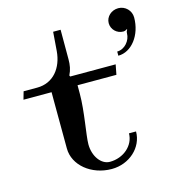

<svg xmlns="http://www.w3.org/2000/svg" viewBox="-113 -856 874 957"><g transform="rotate(-15 324.5 -378.0)"><path d="M10 -442.5H155V-399C155 -300.8 156 -196.5 156 -152C156 -65.3 241.3 5 346.5 5C437.6 5 511 -62 511 -144.6H474.5C474.5 -82.4 417.2 -32 346.5 -32C301.5 -32 265 -82.2 265 -144C265 -190 289 -306.6 289 -399V-442.5H489.5L499.5 -494H265L262 -500C275 -526 279 -550.2 279 -579V-731.5H240.5L233 -634C226.3 -549.2 175.9 -483 91.5 -483H21.5ZM519 -701C519 -668.4 545.9 -642 579 -642C586 -642 594 -645 597 -649L600 -647C597 -643 594 -637.1 594 -629C594 -591.5 562.4 -553.5 523.5 -553.5V-532C592.8 -532 649 -605.5 649 -696C649 -731.9 619.9 -761 584 -761C548.1 -761 519 -734.1 519 -701Z"/></g></svg>

Font: Prida01
Style: Black
Weight: 900
Designer: gluk
Foundry: gluk
Version: Version 00.072